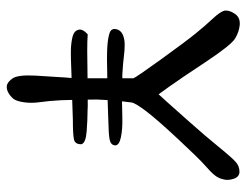

<svg xmlns="http://www.w3.org/2000/svg" viewBox="-104 -640 760 593"><g transform="rotate(90 276.5 -344.0)"><path d="M222.2 -341.3Q222.2 -355 222.2 -375V-375.5Q219.7 -383.3 164.8 -459.5Q109.9 -535.6 85 -566.4Q60.1 -597.2 38.3 -620.4Q16.6 -643.6 13.2 -657.2Q13.2 -659.7 13.2 -662.6Q13.2 -673.3 22 -687Q32.2 -704.1 52.7 -704.1H56.2Q78.6 -702.1 99.1 -689.9Q119.6 -677.7 172.1 -598.4Q224.6 -519 248 -486.3Q271.5 -453.6 271.7 -453.4Q272 -453.1 293.7 -477.5Q315.4 -502 357.4 -549.1Q399.4 -596.2 434.1 -638.9Q468.8 -681.6 481.7 -692.4Q494.6 -703.1 510.7 -703.1Q526.9 -703.1 532.7 -685.1Q536.1 -675.8 536.1 -665.5Q536.1 -660.2 534.7 -654.8Q531.7 -638.7 521.2 -626Q510.7 -613.3 491.7 -596.9Q472.7 -580.6 410.9 -514.4Q349.1 -448.2 323.5 -414.3Q297.9 -380.4 296.9 -369.1Q295.9 -361.3 293.5 -340.3Q313 -340.3 342.3 -341.3Q380.4 -342.3 405.5 -336.7Q430.7 -331.1 429.4 -318.4Q428.2 -305.7 412.1 -302.2Q396 -298.8 348.1 -297.9Q320.3 -296.9 289.6 -295.9Q287.1 -264.2 288.1 -234.4Q310.5 -234.9 323.2 -233.9Q349.1 -233.9 385.5 -231.2Q421.9 -228.5 425.8 -215.3Q426.8 -195.3 410.9 -191.9Q395 -188.5 349.1 -188.5Q321.3 -187.5 289.1 -186.5Q289.1 -170.4 290 -152.3Q292 -114.7 295.9 -87.9Q299.8 -61 296.4 -37.4Q293 -13.7 285.2 -4.4Q277.3 4.9 267.6 10.3Q258.3 15.6 249.5 15.6H247.6Q235.8 15.6 223.4 -1.2Q210.9 -18.1 214.1 -73.5Q217.3 -128.9 220.2 -170.9Q221.2 -176.3 221.2 -184.6Q151.9 -181.6 130.4 -182.6Q108.9 -183.6 92.5 -188Q76.2 -192.4 72.5 -205.3Q68.8 -218.3 86.4 -234.4Q106.4 -232.9 137.2 -232.9Q165 -232.9 222.2 -233.9Q222.2 -258.3 222.2 -294.9Q157.2 -293 125.5 -294.9Q96.7 -296.9 82.3 -302Q67.9 -307.1 70.3 -321.3Q72.8 -335.4 86.2 -342Q99.6 -348.6 118.4 -348.6Q137.2 -348.6 156.5 -345.9Q175.8 -343.3 211.9 -341.3Q219.2 -341.3 222.2 -341.3Z"/></g></svg>

Font: Myanmar Kalay
Style: Regular
Weight: 400
Designer: Khon Soe Zaw Thu
Foundry: PaOh Unicode khonsoezawthu@gmail.com and @hotmail.com
Version: Version 1.20 December 6, 2016